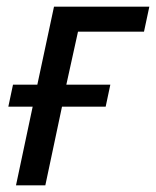

<svg xmlns="http://www.w3.org/2000/svg" viewBox="-20 -556 468 576"><path d="M28 0 78 -236H5L19 -302H92L142 -536H428L412 -461H214L179 -302H311L297 -236H166L116 0Z"/></svg>

Font: Noto Sans
Style: Italic
Weight: 400
Italic angle: -12°
Designer: Monotype Design Team
Foundry: Monotype Imaging Inc.
Version: Version 2.013; ttfautohint (v1.8.4.7-5d5b)